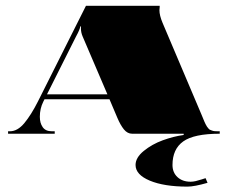

<svg xmlns="http://www.w3.org/2000/svg" viewBox="-20 -475 809 682"><path d="M361.5 -139.9 273.6 -345.3Q267.5 -359.3 267.5 -374.1Q267.5 -376.3 267.5 -378.5L267.9 -381.1H264.9Q264.9 -372.4 249.6 -344.4L146.9 -139.9ZM285.4 -454.5H547.2V-449.3Q546.3 -442.3 546.3 -438.8Q546.3 -420.5 557.3 -394.2L694.9 -69.9Q697.1 -65.1 700.8 -55.7Q704.5 -46.3 705.9 -43.3Q707.2 -40.2 710.4 -33.7Q713.7 -27.1 715.3 -25.1Q716.8 -23.2 720.1 -19Q723.3 -14.9 726 -14Q728.6 -13.1 732.7 -11.4Q736.9 -9.6 741.5 -9.2Q746.1 -8.7 752.2 -8.7H760.5V0Q669.1 0 630.9 27.3Q592.7 54.6 592.7 111Q592.7 137.7 610.4 154.1Q628.1 170.5 656.9 170.5Q665.6 170.5 675 168.3Q684.4 166.1 696.7 162.2Q708.9 158.2 710.2 157.8L717.2 174.4Q670 187.9 646 187.9Q562.9 187.9 512.2 166.7Q461.5 145.5 461.5 111Q461.5 84.8 490.8 61Q520.1 37.2 557.9 23.4Q595.7 9.6 632.4 4.4V0H449.3Q432.7 0 420.2 -15.3Q407.8 -30.6 396.9 -56.4L368.9 -122.4H138.1L133.7 -113.6Q121.5 -89.2 121.5 -60.3Q121.5 -37.6 131.8 -23.2Q142 -8.7 163.9 -8.7H174.4V0H8.7V-8.7H15.3Q42.4 -8.7 66.7 -38Q90.9 -67.3 114.5 -114.1Z"/></svg>

Font: FoglihtenBlackPcs
Style: BlackPcs
Weight: 900
Version: Version 0.75